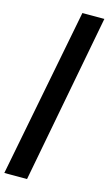

<svg xmlns="http://www.w3.org/2000/svg" viewBox="-163 -848 620 1097"><g transform="rotate(15 147.0 -300.0)"><path d="M-14.7 199 179.7 -799H309.7L119.7 199Z"/></g></svg>

Font: Sansita Swashed Light
Style: Regular
Weight: 300
Designer: Pablo Cosgaya
Foundry: Omnibus-Type
Version: Version 1.003